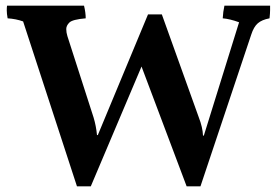

<svg xmlns="http://www.w3.org/2000/svg" viewBox="-20 -702 984 681"><path d="M938 -682Q938 -677 938 -666.5Q938 -656 936 -637Q909 -632 894.5 -619.5Q880 -607 871 -579L691 -41H642L482 -466L302 -41H253L62 -626Q37 -635 7 -637Q4 -654 4 -665Q4 -676 5 -682H278Q284 -657 284 -637Q237 -633 226 -622Q215 -611 215 -599Q215 -587 219 -574L312 -285Q321 -255 324 -223H327L505 -651H554L685 -286Q699 -250 700 -221H703L828 -623Q795 -635 770 -637Q771 -659 776 -682Z"/></svg>

Font: Halant SemiBold
Style: Regular
Weight: 600
Designer: Hitesh Malaviya (Devanagari), Satya Rajpurohit (Latin)
Foundry: Indian Type Foundry
Version: Version 1.101;PS 1.0;hotconv 1.0.78;makeotf.lib2.5.61930; tt